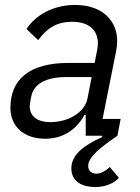

<svg xmlns="http://www.w3.org/2000/svg" viewBox="-20 -548 564 775"><path d="M162 12C231 12 286 -21 321 -84H326V0H392L393 5C317 39 268 77 268 132C268 186 314 207 364 207C410 207 443 189 460 170L423 126C405 144 385 153 369 153C351 153 336 143 336 122C336 101 349 70 454 0L467 -68H394L449 -343C452 -358 453 -370 453 -383C453 -460 398 -528 283 -528C193 -528 123 -486 87 -431L134 -386C171 -435 208 -460 272 -460C337 -460 375 -428 375 -373C375 -363 374 -355 372 -345L362 -294H256C97 -294 22 -226 22 -113C22 -39 75 12 162 12ZM182 -55C132 -55 100 -78 100 -119C100 -126 101 -133 106 -158C116 -208 162 -237 249 -237H350L333 -150C322 -95 258 -55 182 -55Z"/></svg>

Font: Braiins Sans
Style: Italic
Weight: 400
Italic angle: -11.31°
Designer: Mike Abbink, Paul van der Laan, Pieter van Rosmalen, Jiri Chlebus, Lubos Buracinsky
Foundry: Bold Monday, Sudetype
Version: Version 1.000;hotconv 1.0.109;makeotfexe 2.5.65596